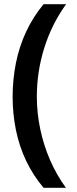

<svg xmlns="http://www.w3.org/2000/svg" viewBox="-20 -734 364 912"><path d="M40 -274Q40 -356 55.5 -434Q71 -512 104 -583Q137 -654 187 -714H294Q226 -620 190.5 -507Q155 -394 155 -275Q155 -198 171 -121.5Q187 -45 217.5 25.5Q248 96 293 158H187Q137 99 104 29.5Q71 -40 55.5 -117Q40 -194 40 -274Z"/></svg>

Font: Noto Sans Cham SemiBold
Style: Regular
Weight: 600
Version: Version 2.002